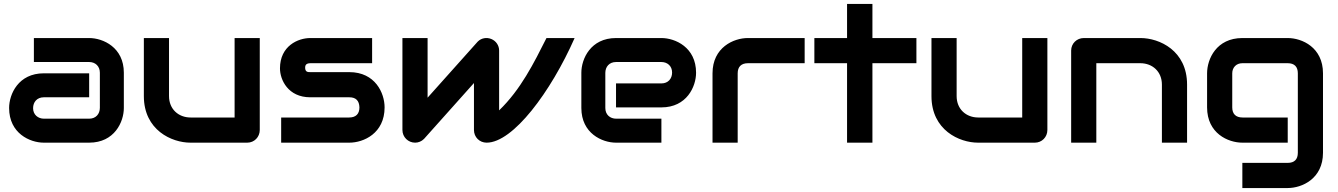

<svg xmlns="http://www.w3.org/2000/svg" viewBox="-20 -720 6754 969"><path d="M605 -353C605 -481 500 -528 430 -528H151V-407H430C461 -407 484 -386 484 -353V-176C484 -145 464 -121 430 -121H202C172 -121 147 -141 147 -174C147 -205 167 -229 201 -229H430V-350H201C73 -350 26 -245 26 -175C26 -47 131 0 201 0H430C558 0 605 -105 605 -175Z M1291 -528H1164V-127H942C881 -127 833 -169 833 -235V-528H706V-235C706 -63 847 0 941 0H1228C1263 0 1291 -28 1291 -64Z M1921 -178C1921 -250 1874 -356 1743 -356H1546C1534 -356 1521 -356 1520 -377C1520 -387 1521 -401 1547 -401H1858V-528H1546C1484 -528 1393 -488 1393 -375C1393 -317 1434 -229 1546 -229H1743C1776 -229 1793 -212 1794 -178C1794 -145 1776 -127 1742 -127H1399V0H1743C1815 0 1921 -47 1921 -178Z M2738 -528C2674 -401 2608 -268 2499 -163V-465C2499 -490 2484 -513 2460 -523C2436 -533 2409 -528 2391 -510L2138 -227V-528H2011V-64C2011 -28 2040 0 2075 0C2091 0 2107 -6 2120 -19L2372 -301V-64C2372 -28 2400 0 2436 0C2569 0 2760 -256 2880 -528Z M3493 -353C3493 -481 3388 -528 3318 -528H3089C2961 -528 2914 -423 2914 -353V-175C2914 -47 3019 0 3089 0H3318V-121H3090C3059 -121 3035 -141 3035 -175V-352C3035 -383 3055 -407 3089 -407H3318C3348 -407 3372 -387 3372 -354C3372 -323 3352 -299 3318 -299H3089V-178H3318C3446 -178 3493 -283 3493 -353Z M4041 -528H3754C3683 -528 3576 -481 3576 -350V0H3703V-350C3703 -383 3721 -401 3755 -401H4041Z M4605 -528H4383V-700H4255V-528H4090V-401H4255V0H4383V-401H4605Z M5266 -528H5139V-127H4917C4856 -127 4808 -169 4808 -235V-528H4681V-235C4681 -63 4822 0 4916 0H5203C5238 0 5266 -28 5266 -64Z M5971 -293C5971 -465 5831 -528 5736 -528H5450C5414 -528 5386 -500 5386 -465V0H5513V-401H5735C5796 -401 5844 -359 5844 -293V0H5971Z M6657 -350C6657 -481 6551 -528 6479 -528H6250C6119 -528 6072 -422 6072 -350V-178C6072 -47 6178 0 6250 0H6479V-127H6251C6217 -127 6199 -145 6199 -178V-350C6199 -379 6219 -401 6250 -401H6479C6513 -401 6530 -383 6530 -350V51C6530 84 6513 102 6479 102H6250V229H6479C6551 229 6657 182 6657 51Z"/></svg>

Font: Audiowide
Style: Regular
Weight: 400
Designer: Astigmatic (AOETI)
Foundry: Astigmatic (AOETI)
Version: Version 1.002